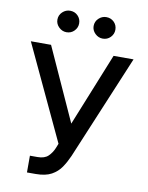

<svg xmlns="http://www.w3.org/2000/svg" viewBox="-101 -1009 841 1090"><g transform="rotate(10 320.0 -463.5)"><path d="M131.4 9.9V-86.6H175.1Q215.9 -86.6 236.7 -106.9Q257.5 -127.1 269.2 -155.5L279.5 -181.5L23.8 -727.3H140.3L331 -306.8L500.7 -727.3H615.8L364.3 -126.1Q348.4 -89.8 327.6 -58.9Q306.8 -28.1 272.4 -9.1Q237.9 9.9 181.1 9.9ZM213.8 -812.9Q188.9 -812.9 169.9 -831.3Q150.9 -849.8 150.9 -874.6Q150.9 -900.9 169.9 -918.9Q188.9 -936.8 213.8 -936.8Q240.4 -936.8 258.3 -918.9Q276.3 -900.9 276.3 -874.6Q276.3 -849.8 258.3 -831.3Q240.4 -812.9 213.8 -812.9ZM422.6 -812.9Q397.7 -812.9 378.7 -831.3Q359.7 -849.8 359.7 -874.6Q359.7 -900.9 378.7 -918.9Q397.7 -936.8 422.6 -936.8Q449.2 -936.8 467.2 -918.9Q485.1 -900.9 485.1 -874.6Q485.1 -849.8 467.2 -831.3Q449.2 -812.9 422.6 -812.9Z"/></g></svg>

Font: Inter Zeller Medium
Style: Regular
Weight: 500
Designer: Rasmus Andersson; Joe Bland
Foundry: zeller
Version: Version 3.015;git-dec3a8cb1